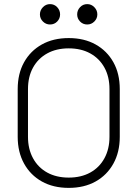

<svg xmlns="http://www.w3.org/2000/svg" viewBox="-20 -900 668 933"><path d="M314 13Q239 13 183.5 -18Q128 -49 97 -105Q66 -161 66 -235V-467Q66 -542 97 -597.5Q128 -653 183.5 -684Q239 -715 314 -715Q389 -715 444.5 -684Q500 -653 531 -597.5Q562 -542 562 -467V-235Q562 -161 531 -105Q500 -49 444.5 -18Q389 13 314 13ZM314 -37Q374 -37 418.5 -61.5Q463 -86 487.5 -131Q512 -176 512 -235V-467Q512 -527 487.5 -571.5Q463 -616 418.5 -640.5Q374 -665 314 -665Q254 -665 209.5 -640.5Q165 -616 140.5 -571.5Q116 -527 116 -467V-235Q116 -176 140.5 -131Q165 -86 209.5 -61.5Q254 -37 314 -37ZM223 -781Q203 -781 188.5 -795.5Q174 -810 174 -830Q174 -850 188.5 -865Q203 -880 223 -880Q244 -880 258 -865Q272 -850 272 -830Q272 -810 258 -795.5Q244 -781 223 -781ZM404 -781Q383 -781 369 -795.5Q355 -810 355 -830Q355 -850 369 -865Q383 -880 404 -880Q424 -880 438.5 -865Q453 -850 453 -830Q453 -810 438.5 -795.5Q424 -781 404 -781Z"/></svg>

Font: Kurewa Gothic CJK TC Regular
Style: Regular
Weight: 400
Designer: Max Yao
Foundry: Max-Everyday
Version: Version 1.071; ttfautohint (v1.8.3)